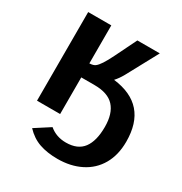

<svg xmlns="http://www.w3.org/2000/svg" viewBox="-171 -656 941 991"><g transform="rotate(30 299.0 -160.0)"><path d="M359.9 -292Q574.2 -266.6 574.2 -46.9Q574.2 32.2 541.3 89.6Q508.3 147 448.2 177.2Q388.2 207.5 310.1 207.5Q249 207.5 202.4 191.4Q155.8 175.3 118.2 135.3L207 78.1Q248 112.8 305.7 112.8Q375.5 112.8 408 69.3Q440.4 25.9 440.4 -57.6Q440.4 -136.7 403.3 -177.5Q366.2 -218.3 286.1 -218.3H207V0H69.3V-528.3H207V-301.8Q230.5 -302.7 241.9 -311.8Q253.4 -320.8 267.1 -341.6Q280.8 -362.3 300.8 -402.8L362.3 -528.3H496.1L395.5 -342.3Q378.9 -312.5 359.9 -292Z"/></g></svg>

Font: Liberation Sans
Style: Bold
Weight: 700
Designer: Steve Matteson
Foundry: Ascender Corporation
Version: Version 2.1.5